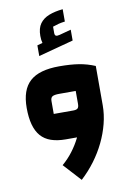

<svg xmlns="http://www.w3.org/2000/svg" viewBox="-117 -922 854 1274"><g transform="rotate(-10 310.0 -285.5)"><path d="M270 0Q213 0 171 -14.5Q129 -29 102.5 -59.5Q76 -90 63 -137.5Q50 -185 50 -250Q50 -311 65.5 -355.5Q81 -400 112.5 -428.5Q144 -457 193.5 -471Q243 -485 310 -485Q387 -485 442.5 -476Q498 -467 550 -445V-180L460 0ZM327 283 219 165Q258 132 289.5 90.5Q321 49 343.5 3.5Q366 -42 378 -88.5Q390 -135 390 -180H550Q550 -119 534 -56.5Q518 6 489 66Q460 126 419 181Q378 236 327 283ZM220 -180H351Q373 -180 381.5 -188Q390 -196 390 -218V-305H279Q245 -305 232.5 -297Q220 -289 220 -267ZM192 -575V-647L228 -657Q225 -668 223.5 -679Q222 -690 222 -705Q222 -757 244 -787.5Q266 -818 306 -833.5Q346 -849 399 -854V-771Q375 -768 357 -763.5Q339 -759 316 -751V-709Q316 -694 323.5 -689.5Q331 -685 350 -690L428 -711V-638Z"/></g></svg>

Font: Changa ExtraBold
Style: Regular
Weight: 800
Designer: Eduardo Rodriguez Tunni
Foundry: Eduardo Rodriguez Tunni
Version: Version 3.002; ttfautohint (v1.8.2)